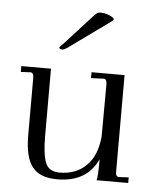

<svg xmlns="http://www.w3.org/2000/svg" viewBox="-50 -696 619 749"><g transform="rotate(5 260.0 -321.5)"><path d="M479 -22V0H355Q359.9 -11.2 359.9 -84V-83Q318.4 9.8 201.2 9.8Q132.8 9.8 104 -27.8Q74.2 -64.9 74.2 -151.9V-376Q74.2 -397 61 -397L23.9 -395V-418H140.1V-154.8Q140.1 -81.5 153.8 -48.8Q167 -17.1 209 -17.1Q272.9 -17.1 313 -57.1Q352.5 -95.2 359.9 -170.9L360.8 -375Q360.8 -397 349.1 -397L298.8 -395V-418H428.2V-39.1Q428.2 -20 440.9 -20ZM357.9 -621.1 196.8 -504.9Q186.5 -497.6 179.2 -496.1Q165 -496.1 165 -502.9Q165 -504.9 184.1 -523.9L278.8 -627.9Q292 -643.1 299.8 -648.9Q303.7 -652.8 314.9 -652.8Q330.6 -652.8 350.1 -645Q367.2 -636.2 367.2 -631.8Q367.2 -627.4 357.9 -621.1Z"/></g></svg>

Font: Unna Light
Style: Regular
Weight: 300
Designer: Jorge de Buen Unna
Foundry: Omnibus-Type
Version: Version 2.007;PS 002.007;hotconv 1.0.88;makeotf.lib2.5.64775